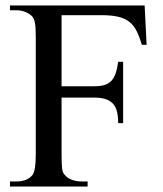

<svg xmlns="http://www.w3.org/2000/svg" viewBox="-20 -682 596 702"><path d="M498.5 -518.1Q489.7 -548.3 479.2 -569.1Q468.8 -589.8 452.4 -602.5Q436 -615.2 411.9 -620.8Q387.7 -626.5 351.6 -626.5H205.1V-366.7H325.2Q346.7 -366.7 361.6 -371.1Q376.5 -375.5 386.5 -385.7Q396.5 -396 402.6 -413.3Q408.7 -430.7 412.1 -456.1H430.2V-231.9H412.1Q412.1 -255.4 408 -272.9Q403.8 -290.5 393.8 -302Q383.8 -313.5 366.9 -319.3Q350.1 -325.2 325.2 -325.2H205.1V-117.7Q205.1 -85.4 206.8 -68.1Q208.5 -50.8 215.8 -43.5Q225.6 -30.8 242.4 -24.7Q259.3 -18.6 276.4 -18.6H300.3V0H16.6V-18.6H40.5Q79.6 -18.6 99.1 -42.5Q110.8 -58.1 110.8 -117.7V-545.4Q110.8 -563.5 110.1 -576.4Q109.4 -589.4 107.7 -598.4Q106 -607.4 103.3 -613.3Q100.6 -619.1 97.2 -622.6Q86.9 -632.8 71.5 -638.7Q56.2 -644.5 40.5 -644.5H16.6V-662.1H508.8L516.1 -518.1Z"/></svg>

Font: Doulos SIL
Style: Regular
Weight: 400
Designer: Walt Agee, Victor Gaultney, Peter Martin, Debbi Hosken
Foundry: SIL International
Version: Version 4.110; 2011; Maintenance release